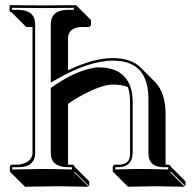

<svg xmlns="http://www.w3.org/2000/svg" viewBox="-20 -666 754 744"><path d="M475.1 -329.1Q450.7 -337.9 419.4 -338.4Q372.1 -338.4 291.5 -293.5Q266.1 -279.3 243.7 -263.7V-27.8H261.2Q264.6 -27.3 266.6 -25.9Q268.6 -22.9 269 -20L325.7 36.6V55.7L269 -1L267.1 1L323.7 57.6Q322.8 57.6 204.6 55.7L76.7 57.6L20 1L18.1 -1V-20Q19.5 -26.9 24.9 -27.8H51.8Q102.1 -35.2 106 -70.8V-561.5H81.5L24.9 -618.2Q21.5 -618.7 19 -620.1Q17.1 -623 17.1 -626V-645L19 -646Q20 -646 145 -645L273.9 -646L275.9 -645L332.5 -588.4V-569.3Q330.6 -562.5 324.7 -561.5H298.3Q244.1 -560.1 243.7 -517.6V-393.6Q341.3 -440.9 418 -440.9Q488.3 -440.4 524.9 -404.3L581.5 -347.7Q621.1 -306.6 621.6 -225.6V-27.8H631.8Q636.7 -27.3 639.6 -24.9Q641.6 -22 642.1 -20L698.7 36.6V55.7L642.1 -1L639.2 1L695.8 57.6Q694.8 57.6 579.6 55.7Q579.6 55.7 475.6 57.6L418.9 1L417 -1V-20Q418.9 -26.9 424.8 -27.8H438Q478.5 -27.8 482.9 -58.1Q483.9 -64.9 483.9 -71.8V-273.9Q483.9 -305.7 475.1 -329.1ZM176.8 -325.2 181.2 -328.1Q268.1 -390.1 344.2 -403.3Q355.5 -405.3 362.8 -404.8Q462.4 -404.8 487.3 -323.7Q493.7 -300.8 494.1 -273.9V-71.8Q491.7 -18.6 438 -18.1H426.8V-9.3Q488.8 -11.2 522.9 -11.2Q561 -11.2 631.8 -9.3V-18.1H610.8Q555.7 -20 555.2 -71.8V-282.2Q555.2 -424.3 431.2 -430.7Q424.3 -431.2 418 -431.2Q322.3 -430.7 191.9 -354.5L176.8 -345.7V-574.2Q178.7 -627.4 242.2 -627.9H266.1V-635.7Q177.2 -634.8 145 -634.8Q107.9 -634.8 26.9 -635.7V-627.9H51.8Q114.7 -626.5 116.2 -574.2V-70.8Q114.3 -18.6 51.8 -18.1H27.8V-9.3Q115.2 -11.2 147.9 -11.2Q182.6 -11.2 258.8 -9.3V-18.1H242.2Q178.2 -19.5 176.8 -70.8Z"/></svg>

Font: Linux Biolinum Shadow O
Style: Regular
Weight: 400
Designer: Philipp H. Poll
Foundry: Philipp H. Poll
Version: Version 1.0.4